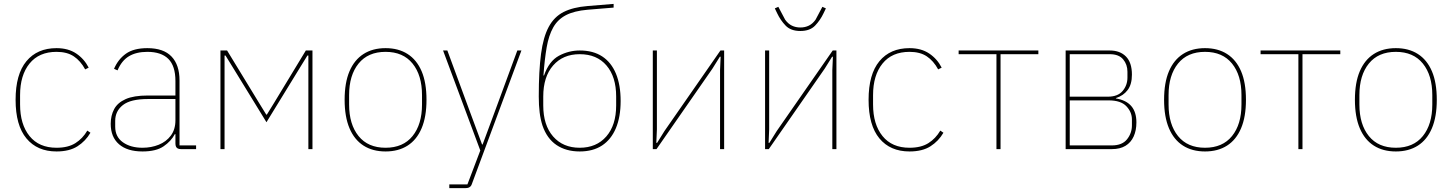

<svg xmlns="http://www.w3.org/2000/svg" viewBox="-20 -765 7451 985"><path d="M270 12Q171 12 115.5 -55Q60 -122 60 -253Q60 -384 115.5 -451Q171 -518 270 -518Q330 -518 371 -490.5Q412 -463 435 -418L417 -409Q393 -453 358.5 -476Q324 -499 270 -499Q180 -499 131.5 -439Q83 -379 83 -277V-229Q83 -127 131.5 -67Q180 -7 270 -7Q329 -7 366.5 -30.5Q404 -54 428 -95L444 -84Q419 -41 377.5 -14.5Q336 12 270 12Z M986 0H909Q899 0 892.5 -3Q886 -6 883 -12.5Q880 -19 880 -29V-87L890 -77H877Q858 -41 819.5 -14.5Q781 12 711 12Q633 12 590.5 -25Q548 -62 548 -130Q548 -172 565.5 -205Q583 -238 624.5 -256.5Q666 -275 738 -275H880V-349Q880 -427 843.5 -463Q807 -499 736 -499Q679 -499 641.5 -476.5Q604 -454 583 -404L565 -412Q586 -461 626 -489.5Q666 -518 736 -518Q819 -518 860 -475Q901 -432 901 -352V-19H986ZM880 -257H739Q650 -257 610.5 -226Q571 -195 571 -145V-115Q571 -63 610.5 -35Q650 -7 711 -7Q756 -7 794.5 -22.5Q833 -38 856.5 -69.5Q880 -101 880 -148Z M1111 0V-506H1145L1309 -237L1346 -177H1349L1386 -237L1549 -506H1583V0H1562V-417V-480H1557L1520 -420L1347 -138L1174 -420L1137 -480H1132V-418V0Z M1958 12Q1892 12 1845 -18Q1798 -48 1773 -107Q1748 -166 1748 -253Q1748 -341 1773 -399.5Q1798 -458 1845 -488Q1892 -518 1958 -518Q2024 -518 2071 -488Q2118 -458 2143 -399.5Q2168 -341 2168 -253Q2168 -166 2143 -107Q2118 -48 2071 -18Q2024 12 1958 12ZM1958 -7Q2048 -7 2096.5 -67Q2145 -127 2145 -229V-277Q2145 -379 2096.5 -439Q2048 -499 1958 -499Q1868 -499 1819.5 -439Q1771 -379 1771 -277V-229Q1771 -127 1819.5 -67Q1868 -7 1958 -7Z M2519 -194 2634 -506H2655L2400 181Q2398 187 2393.5 191.5Q2389 196 2383 198Q2377 200 2369 200H2285V181H2378L2444 7L2253 -506H2275L2390 -194L2453 -24H2456Z M2954 12Q2884 12 2835 -21Q2786 -54 2763 -121Q2753 -152 2748.5 -188.5Q2744 -225 2744 -270Q2744 -401 2755.5 -488Q2767 -575 2795 -627Q2823 -679 2871.5 -703.5Q2920 -728 2994 -734L3128 -745V-726L2994 -715Q2925 -709 2883 -687Q2841 -665 2818 -624Q2795 -583 2784.5 -522Q2774 -461 2768 -378H2771Q2797 -452 2847.5 -479Q2898 -506 2954 -506Q3023 -506 3069.5 -475.5Q3116 -445 3140 -387Q3164 -329 3164 -247Q3164 -165 3139.5 -107Q3115 -49 3068.5 -18.5Q3022 12 2954 12ZM2954 -7Q3040 -7 3090.5 -65Q3141 -123 3141 -224V-270Q3141 -371 3091.5 -429Q3042 -487 2954 -487Q2868 -487 2817.5 -429Q2767 -371 2767 -270V-224Q2767 -123 2817.5 -65Q2868 -7 2954 -7Z M3329 0V-506H3350V-101L3347 -32H3351L3389 -93L3676 -506H3695V0H3674V-405L3677 -474H3673L3635 -413L3348 0Z M3905 0V-506H3926V-101L3923 -32H3927L3965 -93L4252 -506H4271V0H4250V-405L4253 -474H4249L4211 -413L3924 0ZM4086 -606Q4037 -606 4010.5 -633.5Q3984 -661 3967 -697L3955 -722L3973 -730L4008 -664Q4023 -643 4042.5 -633.5Q4062 -624 4086 -624Q4110 -624 4129.5 -633.5Q4149 -643 4164 -664L4199 -730L4217 -722L4205 -697Q4188 -661 4161.5 -633.5Q4135 -606 4086 -606Z M4646 12Q4547 12 4491.5 -55Q4436 -122 4436 -253Q4436 -384 4491.5 -451Q4547 -518 4646 -518Q4706 -518 4747 -490.5Q4788 -463 4811 -418L4793 -409Q4769 -453 4734.5 -476Q4700 -499 4646 -499Q4556 -499 4507.5 -439Q4459 -379 4459 -277V-229Q4459 -127 4507.5 -67Q4556 -7 4646 -7Q4705 -7 4742.5 -30.5Q4780 -54 4804 -95L4820 -84Q4795 -41 4753.5 -14.5Q4712 12 4646 12Z M5092 0V-487H4898V-506H5307V-487H5113V0Z M5447 0V-506H5673Q5726 -506 5756.5 -475Q5787 -444 5787 -382Q5787 -332 5765 -303Q5743 -274 5705 -262V-260Q5758 -251 5784 -220.5Q5810 -190 5810 -137Q5810 -96 5796 -65Q5782 -34 5754 -17Q5726 0 5684 0ZM5468 -19H5684Q5737 -19 5762 -50.5Q5787 -82 5787 -122V-152Q5787 -190 5758.5 -220Q5730 -250 5668 -250H5468ZM5468 -269H5663Q5715 -269 5739.5 -298.5Q5764 -328 5764 -367V-397Q5764 -434 5742 -460.5Q5720 -487 5673 -487H5468Z M6162 12Q6096 12 6049 -18Q6002 -48 5977 -107Q5952 -166 5952 -253Q5952 -341 5977 -399.5Q6002 -458 6049 -488Q6096 -518 6162 -518Q6228 -518 6275 -488Q6322 -458 6347 -399.5Q6372 -341 6372 -253Q6372 -166 6347 -107Q6322 -48 6275 -18Q6228 12 6162 12ZM6162 -7Q6252 -7 6300.5 -67Q6349 -127 6349 -229V-277Q6349 -379 6300.5 -439Q6252 -499 6162 -499Q6072 -499 6023.5 -439Q5975 -379 5975 -277V-229Q5975 -127 6023.5 -67Q6072 -7 6162 -7Z M6641 0V-487H6447V-506H6856V-487H6662V0Z M7141 12Q7075 12 7028 -18Q6981 -48 6956 -107Q6931 -166 6931 -253Q6931 -341 6956 -399.5Q6981 -458 7028 -488Q7075 -518 7141 -518Q7207 -518 7254 -488Q7301 -458 7326 -399.5Q7351 -341 7351 -253Q7351 -166 7326 -107Q7301 -48 7254 -18Q7207 12 7141 12ZM7141 -7Q7231 -7 7279.5 -67Q7328 -127 7328 -229V-277Q7328 -379 7279.5 -439Q7231 -499 7141 -499Q7051 -499 7002.5 -439Q6954 -379 6954 -277V-229Q6954 -127 7002.5 -67Q7051 -7 7141 -7Z"/></svg>

Font: IBM Plex Sans Thin
Style: Regular
Weight: 250
Designer: Mike Abbink, Paul van der Laan, Pieter van Rosmalen
Foundry: Bold Monday
Version: Version 3.201